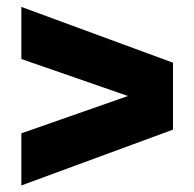

<svg xmlns="http://www.w3.org/2000/svg" viewBox="-20 -666 578 571"><path d="M43.5 -114.5V-269.5L360.5 -380.5L43.5 -490.5V-645.5L494.5 -479.5V-280.5Z"/></svg>

Font: Encode Sans SemiCondensed SemiCondensed Black
Style: Regular
Weight: 900
Width: 4
Designer: Multiple Designers
Foundry: Impallari Type
Version: Version 3.000; ttfautohint (v1.8.3) -l 8 -r 50 -G 200 -x 14 